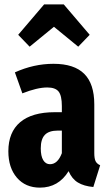

<svg xmlns="http://www.w3.org/2000/svg" viewBox="-20 -839 497 876"><path d="M226.1 -716.8 115.2 -626 63 -680.2 181.2 -818.8H271L389.2 -680.2L336.9 -626ZM410.2 -141.1Q410.2 -115.7 416 -103.8Q421.9 -91.8 437 -85L405.8 14.2Q362.8 10.3 335.4 -6.3Q308.1 -22.9 293 -58.1Q246.6 17.1 162.1 17.1Q96.2 17.1 57.1 -28.3Q18.1 -73.7 18.1 -148.9Q18.1 -235.8 72 -281.5Q126 -327.1 230 -327.1H262.2V-355Q262.2 -402.8 247.3 -421.4Q232.4 -439.9 195.8 -439.9Q149.4 -439.9 82 -413.1L47.9 -508.8Q134.3 -547.9 224.1 -547.9Q318.4 -547.9 364.3 -502.2Q410.2 -456.5 410.2 -362.8ZM208 -89.8Q243.2 -89.8 262.2 -140.1V-243.2H244.1Q203.1 -243.2 184.6 -223.6Q166 -204.1 166 -162.1Q166 -127 177.2 -108.4Q188.5 -89.8 208 -89.8Z"/></svg>

Font: Fira Sans Compressed
Style: Bold
Weight: 700
Width: 1
Designer: Carrois Corporate & Edenspiekermann AG
Foundry: Carrois Corporate GbR & Edenspiekermann AG
Version: Version 4.203;PS 004.203;hotconv 1.0.88;makeotf.lib2.5.64775